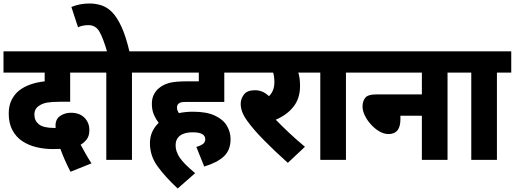

<svg xmlns="http://www.w3.org/2000/svg" viewBox="-20 -916 2949 1100"><path d="M384 68Q366 34 351 -0.5Q336 -35 326 -63Q304 -62 283 -62Q235 -62 190 -72.5Q145 -83 109 -106.5Q73 -130 51.5 -169.5Q30 -209 30 -265Q30 -310 46 -342.5Q62 -375 89 -397Q117 -419 154 -432Q191 -445 236 -450V-500H0V-622H535V-500H382V-333H325Q278 -333 251.5 -328.5Q225 -324 207 -312Q177 -295 177 -259Q177 -225 202.5 -204Q228 -183 291 -183Q295 -183 299 -183Q298 -189 298 -195Q298 -234 325 -252Q352 -270 386 -270Q436 -270 464 -241.5Q492 -213 492 -171Q492 -138 477.5 -118.5Q463 -99 442 -87Q455 -63 470.5 -35.5Q486 -8 504 20Z M736 -500V0H589V-500H521V-622H818V-500ZM595 -615Q571 -698 549.5 -735Q528 -772 487 -772Q454 -772 427 -760L389 -876Q437 -896 492 -896Q528 -896 561 -885.5Q594 -875 622.5 -846Q651 -817 676.5 -761.5Q702 -706 723 -615Z M1105 -74Q1129 -81 1142.5 -91Q1156 -101 1156 -118Q1156 -137 1139 -147.5Q1122 -158 1083 -158Q1036 -158 1011 -138.5Q986 -119 986 -84Q986 -48 1010 -12.5Q1034 23 1098 76L998 164Q925 96 882 36Q839 -24 839 -95Q839 -132 852.5 -161Q866 -190 889 -212Q873 -233 861.5 -259.5Q850 -286 850 -321Q850 -352 861.5 -374.5Q873 -397 892 -412Q916 -432 950 -441Q984 -450 1051 -450H1119V-500H804V-622H1346V-500H1265V-332H1049Q1028 -332 1018.5 -330Q1009 -328 1003 -322Q994 -314 994 -299Q994 -284 1005 -268Q1043 -276 1086 -276Q1163 -276 1210.5 -254Q1258 -232 1279.5 -196Q1301 -160 1301 -119Q1301 -56 1262.5 -20Q1224 16 1150 38Z M1727 -75 1629 17Q1552 -52 1492.5 -112.5Q1433 -173 1399 -220Q1377 -250 1368 -274Q1359 -298 1359 -321Q1359 -350 1377.5 -374.5Q1396 -399 1441 -399Q1486 -399 1521 -365Q1552 -395 1552 -445Q1552 -475 1545 -500H1333V-622H1760V-500H1689Q1694 -485 1696.5 -466Q1699 -447 1699 -423Q1699 -353 1662 -305.5Q1625 -258 1560 -230Q1595 -194 1637.5 -154Q1680 -114 1727 -75Z M1962 -500V0H1815V-500H1747V-622H2044V-500Z M2030 -622H2626V-500H2544V0H2397V-253H2274V-232Q2274 -148 2206 -148Q2180 -148 2154 -163Q2128 -178 2106 -202Q2084 -226 2070.5 -253.5Q2057 -281 2057 -306Q2057 -335 2072 -355Q2087 -375 2134 -375H2397V-500H2030Z M2827 -500V0H2680V-500H2612V-622H2909V-500Z"/></svg>

Font: Noto Sans Devanagari UI SemiCondensed ExtraBold
Style: Regular
Weight: 800
Width: 4
Designer: Jelle Bosma - Monotype Design Team
Foundry: Monotype Imaging Inc.
Version: Version 2.004; ttfautohint (v1.8.4.7-5d5b)